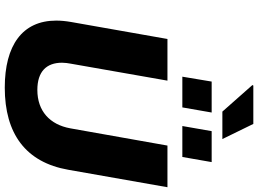

<svg xmlns="http://www.w3.org/2000/svg" viewBox="-162 -934 1108 825"><g transform="rotate(90 392.5 -522.0)"><path d="M460 -923H578L513 -1056H348L346 -1052ZM310 -751H442L464 -877H331ZM522 -751H655L677 -877H544ZM357 12C555 12 678 -78 710 -261L785 -687H606L532 -270C516 -181 457 -128 367 -128C288 -128 250 -167 250 -234C250 -246 252 -261 254 -271L327 -687H148L75 -273C71 -250 69 -229 69 -209C69 -63 176 12 357 12Z"/></g></svg>

Font: Archivo ExtraBold
Style: Italic
Weight: 800
Italic angle: -10°
Designer: Hector Gatti
Foundry: Omnibus-Type
Version: Version 2.001